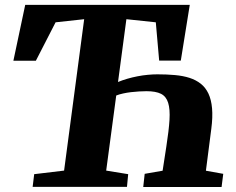

<svg xmlns="http://www.w3.org/2000/svg" viewBox="-20 -763 963 784"><path d="M659.2 -164.6Q669.4 -230 672.1 -273.4Q674.8 -316.9 666.7 -343Q658.7 -369.1 637.5 -379.9Q616.2 -390.6 578.1 -390.6Q564 -390.6 547.6 -389.6Q531.2 -388.7 514.9 -386.7Q498.5 -384.8 482.7 -381.3Q466.8 -377.9 454.6 -373L413.6 -66.4L503.4 -51.8L498.5 0H113.3L119.6 -51.8L241.7 -66.4L323.7 -684.6L207 -671.9L126.5 -515.1H34.7L83 -743.2H754.9L718.3 -515.6H629.9L616.2 -671.9L496.1 -684.6L461.9 -428.2Q479.5 -435.5 499.8 -441.4Q520 -447.3 541.3 -451.4Q562.5 -455.6 583.5 -457.5Q604.5 -459.5 622.6 -459.5Q661.1 -459.5 694.1 -456.5Q727.1 -453.6 753.7 -445.1Q780.3 -436.5 799.8 -421.1Q819.3 -405.8 831.1 -380.9Q842.8 -356 845.9 -320.6Q849.1 -285.2 842.8 -236.8L820.8 -65.9L891.6 -53.2L884.8 0.5H564.9L570.8 -53.2L644 -65.9Z"/></svg>

Font: Merriweather UltraBold
Style: Italic
Weight: 900
Italic angle: -7°
Designer: Eben Sorkin ( eben@eyebytes.com )
Foundry: Eben Sorkin ( eben@eyebytes.com )
Version: Version 1.52; ttfautohint (v1.4.1)